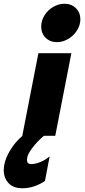

<svg xmlns="http://www.w3.org/2000/svg" viewBox="-114 -725 452 1025"><path d="M91 -441H267L181 0H120Q84 31 59.5 63.5Q35 96 32 114Q30 124 30 128Q30 151 52 151Q73 151 99 141Q125 131 151 110L126 241Q100 259 69 269.5Q38 280 6 280Q-43 280 -68.5 252.5Q-94 225 -94 183Q-94 169 -91 154Q-84 117 -58 74.5Q-32 32 6 0H5ZM230 -705Q267 -705 291 -681.5Q315 -658 315 -622Q315 -591 297 -562.5Q279 -534 250 -517Q221 -500 190 -500Q153 -500 129.5 -523.5Q106 -547 106 -583Q106 -615 123.5 -643Q141 -671 170 -688Q199 -705 230 -705Z"/></svg>

Font: Teachers ExtraBold
Style: Italic
Weight: 800
Designer: Alfredo Marco Pradil & Chank Diesel
Version: Version 0.009